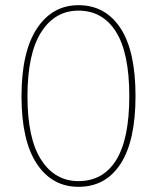

<svg xmlns="http://www.w3.org/2000/svg" viewBox="-20 -711 605 741"><path d="M503 -340Q503 -168 445.5 -79Q388 10 283 10Q181 10 122 -79Q63 -168 63 -339Q63 -511 122.5 -601Q182 -691 283 -691Q386 -691 444.5 -603Q503 -515 503 -340ZM86 -339Q86 -176 139 -94Q192 -12 283 -12Q378 -12 428.5 -93.5Q479 -175 479 -340Q479 -507 427.5 -588.5Q376 -670 283 -670Q192 -670 139 -587Q86 -504 86 -339Z"/></svg>

Font: Fira Sans Extra Condensed Thin
Style: Regular
Weight: 250
Width: 1
Designer: Carrois Corporate & Edenspiekermann AG
Foundry: Carrois Corporate GbR & Edenspiekermann AG
Version: Version 4.203